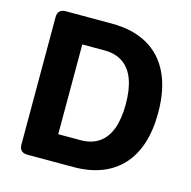

<svg xmlns="http://www.w3.org/2000/svg" viewBox="-103 -803 901 905"><g transform="rotate(15 347.5 -350.0)"><path d="M333 -700Q436 -700 507.5 -659.5Q579 -619 616 -541Q653 -463 653 -350Q653 -265 632 -200Q611 -135 570 -90.5Q529 -46 469.5 -23Q410 0 333 0H109Q69 0 69 -40V-660Q69 -700 109 -700ZM333 -569H224V-131H333Q386 -131 422.5 -156Q459 -181 477 -230Q495 -279 495 -350Q495 -421 477 -470Q459 -519 422.5 -544Q386 -569 333 -569Z"/></g></svg>

Font: Asap VF Beta
Style: Regular
Weight: 400
Designer: Pablo Cosgaya
Foundry: Pablo Cosgaya
Version: Version 1.007